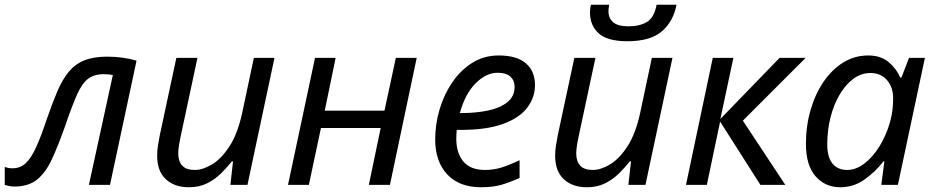

<svg xmlns="http://www.w3.org/2000/svg" viewBox="-64 -780 3940 810"><path d="M-3 7Q-16 7 -27 4.5Q-38 2 -44 0V-76Q-30 -70 -11 -70Q21 -70 44 -91Q67 -112 88 -158Q109 -204 134 -279Q157 -346 178 -395Q199 -444 225.5 -476.5Q252 -509 291 -525Q330 -541 388 -541Q422 -541 454 -536.5Q486 -532 512 -524L400 0H311L412 -463Q405 -465 395 -466Q385 -467 374 -467Q333 -467 307.5 -447.5Q282 -428 261 -381Q240 -334 211 -249Q182 -167 155.5 -109.5Q129 -52 92.5 -22.5Q56 7 -3 7Z M733 10Q672 10 635.5 -24Q599 -58 599 -123Q599 -146 602.5 -166.5Q606 -187 610 -209L680 -536H769L697 -199Q688 -156 688 -132Q688 -100 704.5 -81.5Q721 -63 758 -63Q792 -63 831.5 -87Q871 -111 905 -164Q939 -217 958 -305L1007 -536H1094L980 0H908L919 -99H914Q895 -75 869.5 -49.5Q844 -24 810.5 -7Q777 10 733 10Z M1151 0 1265 -536H1352L1306 -313H1558L1606 -536H1694L1581 0H1492L1542 -240H1290L1239 0Z M1966 10Q1873 10 1822.5 -44.5Q1772 -99 1772 -192Q1772 -256 1790.5 -318.5Q1809 -381 1844 -432.5Q1879 -484 1928.5 -515Q1978 -546 2040 -546Q2116 -546 2154.5 -513Q2193 -480 2193 -421Q2193 -369 2160.5 -326Q2128 -283 2059 -257.5Q1990 -232 1880 -232H1863Q1862 -223 1861.5 -213Q1861 -203 1861 -195Q1861 -134 1891 -98.5Q1921 -63 1982 -63Q2020 -63 2054 -74Q2088 -85 2128 -104V-29Q2090 -12 2053.5 -1Q2017 10 1966 10ZM1876 -303H1883Q1943 -303 1994 -313.5Q2045 -324 2076 -348.5Q2107 -373 2107 -414Q2107 -440 2089.5 -456.5Q2072 -473 2035 -473Q1987 -473 1942.5 -428.5Q1898 -384 1876 -303Z M2412 10Q2351 10 2314.5 -24Q2278 -58 2278 -123Q2278 -146 2281.5 -166.5Q2285 -187 2289 -209L2359 -536H2448L2376 -199Q2367 -156 2367 -132Q2367 -100 2383.5 -81.5Q2400 -63 2437 -63Q2471 -63 2510.5 -87Q2550 -111 2584 -164Q2618 -217 2637 -305L2686 -536H2773L2659 0H2587L2598 -99H2593Q2574 -75 2548.5 -49.5Q2523 -24 2489.5 -7Q2456 10 2412 10ZM2583 -606Q2498 -606 2461.5 -639.5Q2425 -673 2425 -727Q2425 -746 2429 -760H2506Q2503 -744 2503 -732Q2503 -704 2522.5 -686.5Q2542 -669 2588 -669Q2635 -669 2665.5 -687.5Q2696 -706 2706 -760H2790Q2777 -690 2728.5 -648Q2680 -606 2583 -606Z M2830 0 2943 -536H3030L2975 -278L3225 -536H3335L3070 -271L3249 0H3144L2974 -267L2918 0Z M3481 10Q3417 10 3376.5 -36.5Q3336 -83 3336 -173Q3336 -248 3355.5 -315.5Q3375 -383 3410 -434.5Q3445 -486 3493 -516Q3541 -546 3599 -546Q3652 -546 3685 -518Q3718 -490 3734 -453H3739L3771 -536H3838L3724 0H3654L3667 -99H3663Q3629 -55 3583 -22.5Q3537 10 3481 10ZM3510 -63Q3547 -63 3582.5 -90Q3618 -117 3646.5 -163Q3675 -209 3691 -266Q3699 -295 3701.5 -319.5Q3704 -344 3704 -365Q3704 -412 3678 -442Q3652 -472 3608 -472Q3569 -472 3536 -447.5Q3503 -423 3478 -380.5Q3453 -338 3439.5 -284Q3426 -230 3426 -171Q3426 -117 3448 -90Q3470 -63 3510 -63Z"/></svg>

Font: Noto Sans IKEA
Style: Italic
Weight: 400
Italic angle: -12°
Designer: Monotype Design Team
Foundry: Monotype Imaging Inc.
Version: Version 2.001